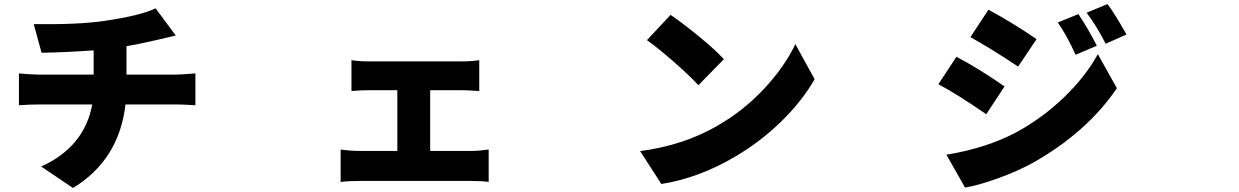

<svg xmlns="http://www.w3.org/2000/svg" viewBox="-20 -849 6040 936"><path d="M836.9 -675.8Q657.2 -632.8 596.7 -624V-485.4H835.9Q862.3 -485.4 932.6 -491.2V-335.9Q872.1 -339.8 838.9 -339.8H591.8Q560.5 -69.3 335.9 67.4L180.7 -37.1Q391.6 -132.8 429.7 -339.8H168Q127 -339.8 72.3 -335.9V-491.2Q132.8 -485.4 167 -485.4H436.5V-603.5Q302.7 -593.8 182.6 -591.8L144.5 -731.4Q365.2 -728.5 489.3 -747.1Q668 -773.4 738.3 -808.6Z M2077.1 -113.3H2281.2Q2312.5 -113.3 2362.3 -120.1V38.1Q2334 33.2 2281.2 33.2H1728.5Q1675.8 33.2 1640.6 38.1V-120.1Q1688.5 -113.3 1728.5 -113.3H1917V-409.2H1778.3Q1738.3 -409.2 1693.4 -405.3V-555.7Q1726.6 -549.8 1778.3 -549.8H2234.4Q2277.3 -549.8 2316.4 -555.7V-405.3Q2261.7 -409.2 2234.4 -409.2H2077.1Z M3249 -776.4Q3305.7 -738.3 3386.2 -672.4Q3466.8 -606.4 3508.8 -560.5L3384.8 -433.6Q3344.7 -477.5 3265.6 -546.9Q3186.5 -616.2 3133.8 -653.3ZM3100.6 -112.3Q3312.5 -140.6 3474.6 -234.4Q3604.5 -308.6 3704.6 -416Q3804.7 -523.4 3857.4 -633.8L3951.2 -462.9Q3890.6 -356.4 3788.6 -256.8Q3686.5 -157.2 3561.5 -84Q3384.8 19.5 3204.1 47.9Z M5237.3 -780.3Q5286.1 -707 5327.1 -626L5223.6 -582Q5176.8 -683.6 5136.7 -739.3ZM5378.9 -829.1Q5411.1 -788.1 5471.7 -680.7L5370.1 -635.7Q5328.1 -718.8 5277.3 -787.1ZM4798.8 -801.8Q4920.9 -735.4 5033.2 -658.2L4943.4 -524.4Q4819.3 -607.4 4710.9 -668ZM4593.8 -94.7Q4790 -127 4936.5 -205.1Q5064.5 -275.4 5168.5 -376Q5272.5 -476.6 5332 -585L5424.8 -418.9Q5280.3 -206.1 5019.5 -57.6Q4944.3 -15.6 4847.2 19.5Q4750 54.7 4684.6 65.4ZM4642.6 -572.3Q4756.8 -511.7 4877 -427.7L4788.1 -292Q4651.4 -386.7 4554.7 -438.5Z"/></svg>

Font: Bpmf Zihi Sans Heavy
Style: Heavy
Weight: 900
Foundry: But Ko
Version: Version 1.320